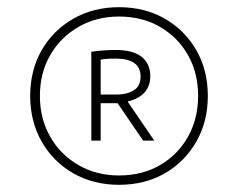

<svg xmlns="http://www.w3.org/2000/svg" viewBox="-20 -714 663 534"><path d="M311 -200Q240 -200 184 -232Q128 -264 96 -320Q64 -376 64 -447Q64 -519 96 -574.5Q128 -630 184 -662Q240 -694 311 -694Q383 -694 438.5 -662Q494 -630 526 -574.5Q558 -519 558 -447Q558 -376 526 -320Q494 -264 438.5 -232Q383 -200 311 -200ZM311 -226Q376 -226 425.5 -255Q475 -284 503 -334Q531 -384 531 -447Q531 -511 503 -560.5Q475 -610 425.5 -639Q376 -668 311 -668Q248 -668 198 -639Q148 -610 119.5 -560.5Q91 -511 91 -447Q91 -384 119.5 -334Q148 -284 198 -255Q248 -226 311 -226ZM234 -570Q247 -572 264.5 -573.5Q282 -575 301 -575Q351 -575 374.5 -555.5Q398 -536 398 -502Q398 -476 383 -458Q368 -440 336 -432V-430L409 -323H378L307 -427H260V-323H234ZM305 -451Q332 -451 351.5 -462.5Q371 -474 371 -501Q371 -551 302 -551Q291 -551 280.5 -550.5Q270 -550 260 -548V-451Z"/></svg>

Font: Murecho Thin Light
Style: Regular
Weight: 300
Version: Version 1.010